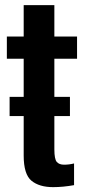

<svg xmlns="http://www.w3.org/2000/svg" viewBox="-20 -744 345 770"><path d="M18.5 -278.5V-355.5H75V-508.5H7.5V-597.5H75V-723.5H198V-597.5H289V-508.5H198V-355.5H260.5V-278.5H198V-145Q198 -105.5 207.8 -94.5Q217.5 -83.5 237 -83.5Q257 -83.5 277 -88.5V-1.5Q232.5 6.5 193 6.5Q137.5 6.5 106.2 -19.2Q75 -45 75 -120V-278.5Z"/></svg>

Font: Anybody Condensed SemiBold
Style: Regular
Weight: 600
Width: 3
Designer: Tyler Finck
Foundry: Etcetera Type Company
Version: Version 1.010; ttfautohint (v1.8.3) -l 8 -r 50 -G 200 -x 14 